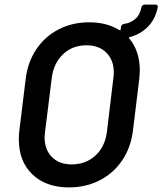

<svg xmlns="http://www.w3.org/2000/svg" viewBox="-20 -805 706 835"><path d="M666 -773Q655 -720 622 -687.5Q589 -655 545 -644Q542 -644 541 -642Q540 -640 542 -638Q588 -583 588 -499Q588 -488 586 -464L558 -236Q549 -163 511 -107Q473 -51 413 -20.5Q353 10 280 10Q180 10 121 -46.5Q62 -103 62 -198Q62 -223 64 -236L92 -464Q101 -536 138.5 -591.5Q176 -647 235.5 -677.5Q295 -708 368 -708Q445 -708 499 -674Q505 -671 505 -678L506 -688Q508 -699 519 -701Q545 -704 566.5 -721Q588 -738 595 -773Q598 -785 610 -785H656Q668 -785 666 -773ZM473 -465Q475 -481 475 -489Q475 -543 443 -575.5Q411 -608 356 -608Q295 -608 254 -569Q213 -530 205 -465L176 -232Q174 -216 174 -208Q174 -154 206 -122Q238 -90 292 -90Q353 -90 395 -128.5Q437 -167 445 -232Z"/></svg>

Font: Barlow SemiBold
Style: Italic
Weight: 600
Italic angle: -7°
Designer: Jeremy Tribby
Foundry: Tribby Type
Version: Version 1.408